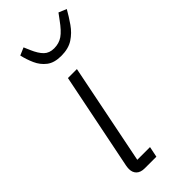

<svg xmlns="http://www.w3.org/2000/svg" viewBox="-239 -787 832 832"><g transform="rotate(-45 177.0 -371.0)"><path d="M176 0H105Q80 0 67 -12.5Q54 -25 54 -46Q54 -51 54.5 -55.5Q55 -60 56 -66L146 -512H201L108 -49H186ZM194 -600Q151 -600 126.5 -619Q102 -638 89 -667Q76 -696 69 -727L104 -742L116 -714Q131 -679 148.5 -662Q166 -645 195 -645Q225 -645 247.5 -660.5Q270 -676 298 -715L318 -742L354 -727Q337 -697 316.5 -667.5Q296 -638 267 -619Q238 -600 194 -600Z"/></g></svg>

Font: IBM Plex Sans Light
Style: Italic
Weight: 300
Italic angle: -11.31°
Designer: Mike Abbink, Paul van der Laan, Pieter van Rosmalen
Foundry: Bold Monday
Version: Version 3.201